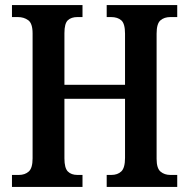

<svg xmlns="http://www.w3.org/2000/svg" viewBox="-20 -734 742 754"><path d="M27 0V-47H54Q78 -47 93 -60.5Q108 -74 108 -112V-603Q108 -642 91 -654.5Q74 -667 50 -667H27V-714H304V-667H284Q260 -667 246.5 -654.5Q233 -642 233 -604V-401H471V-602Q471 -641 456.5 -654Q442 -667 416 -667H399V-714H676V-667H649Q625 -667 610 -654Q595 -641 595 -602V-110Q595 -73 610.5 -60Q626 -47 649 -47H676V0H399V-47H417Q442 -47 456.5 -61Q471 -75 471 -114V-346H233V-112Q233 -74 246.5 -60.5Q260 -47 284 -47H304V0Z"/></svg>

Font: Noto Serif Lao Condensed SemiBold
Style: Regular
Weight: 600
Width: 3
Designer: Monotype Design Team
Foundry: Monotype Imaging Inc.
Version: Version 2.003; ttfautohint (v1.8.4.7-5d5b)